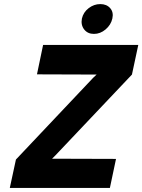

<svg xmlns="http://www.w3.org/2000/svg" viewBox="-20 -920 697 940"><path d="M471 -900Q440 -900 414 -880Q388 -860 381 -829Q375 -798 392 -776Q409 -754 440 -754Q471 -754 497 -776Q523 -798 530 -829Q537 -860 519.5 -880Q502 -900 471 -900ZM191 -700 161 -556 453 -555 436 -539 58 -139 28 0H518L548 -142L235 -143L251 -159L626 -555L657 -700Z"/></svg>

Font: Advent Pro ExtraBold
Style: Italic
Weight: 800
Italic angle: -12°
Version: Version 3.000